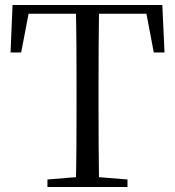

<svg xmlns="http://www.w3.org/2000/svg" viewBox="-20 -748 699 768"><path d="M169.8 0V-30.1L317 -42.1H341.7L489.9 -30.1V0ZM283.2 0Q285.2 -83.6 285.7 -167.7Q286.2 -251.7 286.2 -336.8V-391.1Q286.2 -476.1 285.7 -560.4Q285.2 -644.8 283.2 -728H376.3Q375.1 -645.2 374.6 -560.7Q374.1 -476.1 374.1 -391.1V-337Q374.1 -252.2 374.6 -168.1Q375.1 -84.1 376.3 0ZM22.2 -538.1 30.2 -728H629.3L638.1 -538.1H595.1L559.2 -728L600.4 -693H58.8L101.1 -728L64.6 -538.1Z"/></svg>

Font: Noto Serif HK ExtraLight
Style: Regular
Weight: 200
Designer: Ryoko NISHIZUKA 西塚涼子 (kana & ideographs); Frank Grießhammer (Latin, Greek & Cyrillic); Wenlong ZHANG 张文龙 (bopomofo); San
Foundry: Adobe
Version: Version 2.002-H1;hotconv 1.1.0;makeotfexe 2.6.0